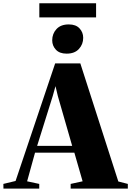

<svg xmlns="http://www.w3.org/2000/svg" viewBox="-84 -1120 779 1140"><path d="M8.5 -45.5 243.5 -743.5H393L618.5 -42.5L675 -28V0H335.5V-28L406.5 -43.5L357.5 -213.5H124L77 -43.5L149 -28V0H-63.5L-64 -28ZM344.5 -254 259.5 -549.5 245.5 -608.5 229 -549.5 136.5 -254ZM311 -801.5Q269.5 -801.5 247.8 -825Q226 -848.5 226 -880.5Q226 -920 251.5 -947.5Q277 -975 324 -975H325Q366.5 -975 388.2 -951.5Q410 -928 410 -895.5Q410 -857 384.5 -829.2Q359 -801.5 312 -801.5ZM486.5 -1100.5V-1016.5H149.5V-1100.5Z"/></svg>

Font: Merriweather 120pt Black
Style: Regular
Weight: 900
Designer: Eben Sorkin
Foundry: Eben Sorkin
Version: Version 2.100